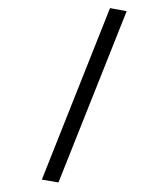

<svg xmlns="http://www.w3.org/2000/svg" viewBox="-81 -772 702 846"><g transform="rotate(-10 269.5 -348.5)"><path d="M112 10 42 -15 469 -707 539 -681Z"/></g></svg>

Font: TitilliumWebItalic
Style: Italic
Weight: 400
Italic angle: -13°
Version: Version 1.001;PS 57.000;hotconv 1.0.70;makeotf.lib2.5.55311